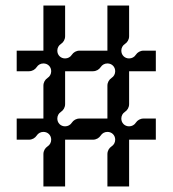

<svg xmlns="http://www.w3.org/2000/svg" viewBox="-20 -638 620 690"><path d="M136 -84V32H214V-136H314C326 -136 336 -142 342 -151C347 -159 356 -164 366 -164C382 -164 394 -152 394 -136C394 -126 389 -117 381 -112C372 -106 366 -96 366 -84V32H444V-136H540V-212H496C484 -212 474 -206 468 -197C463 -189 454 -184 444 -184C428 -184 416 -196 416 -212C416 -222 421 -231 429 -236C438 -242 444 -252 444 -264V-382H540V-456H496C484 -456 474 -450 468 -441C463 -433 454 -428 444 -428C428 -428 416 -440 416 -456C416 -466 421 -475 429 -480C438 -486 444 -496 444 -508V-618H366V-456H266C254 -456 244 -450 238 -441C233 -433 224 -428 214 -428C198 -428 186 -440 186 -456C186 -466 191 -475 199 -480C208 -486 214 -496 214 -508V-618H136V-456H40V-382H84C96 -382 106 -388 112 -397C117 -405 126 -410 136 -410C152 -410 164 -398 164 -382C164 -372 159 -363 151 -358C142 -352 136 -342 136 -330V-212H40V-136H84C96 -136 106 -142 112 -151C117 -159 126 -164 136 -164C152 -164 164 -152 164 -136C164 -126 159 -117 151 -112C142 -106 136 -96 136 -84ZM214 -184C198 -184 186 -196 186 -212C186 -222 191 -231 199 -236C208 -242 214 -252 214 -264V-382H314C326 -382 336 -388 342 -397C347 -405 356 -410 366 -410C382 -410 394 -398 394 -382C394 -372 389 -363 381 -358C372 -352 366 -342 366 -330V-212H266C254 -212 244 -206 238 -197C233 -189 224 -184 214 -184Z"/></svg>

Font: Apfel Grotezk Brukt
Style: Regular
Weight: 300
Designer: Luigi Gorlero
Foundry: © 2023, Luigi Gorlero & Collletttivo
Version: Version 2.000;Glyphs 3.2 (3217)